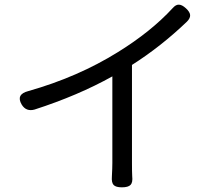

<svg xmlns="http://www.w3.org/2000/svg" viewBox="-20 -778 903 822"><path d="M502 24Q476 24 466.5 14Q457 4 459 -22Q461 -60 461 -80V-451Q314 -369 128 -309Q92 -299 73 -330Q47 -374 101 -388Q313 -448 485 -555Q627 -643 719 -743Q733 -759 746 -758Q759 -758 776 -742.5Q793 -727 794 -713.5Q795 -700 780 -685Q668 -578 545 -500V-290V-80Q545 -42 546 -24Q549 3 539 13.5Q529 24 502 24Z"/></svg>

Font: GenSenRounded JP R
Style: Regular
Weight: 400
Version: Version 1.501;PS 1;hotconv 16.6.51;makeotf.lib2.5.65220